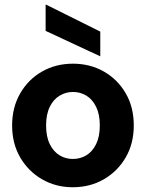

<svg xmlns="http://www.w3.org/2000/svg" viewBox="-20 -776 614 808"><path d="M286 12Q215 12 157 -21.5Q99 -55 65 -113.5Q31 -172 31 -248Q31 -324 65 -383Q99 -442 157 -475Q215 -508 287 -508Q359 -508 417 -475Q475 -442 509 -383.5Q543 -325 543 -248Q543 -172 509 -113.5Q475 -55 417 -21.5Q359 12 286 12ZM286 -107Q318 -107 343.5 -122.5Q369 -138 384.5 -169.5Q400 -201 400 -248Q400 -295 384.5 -326.5Q369 -358 343.5 -373.5Q318 -389 287 -389Q257 -389 231 -373.5Q205 -358 189.5 -326.5Q174 -295 174 -248Q174 -201 189.5 -169.5Q205 -138 230.5 -122.5Q256 -107 286 -107ZM402 -539 172 -646V-756H175L402 -643Z"/></svg>

Font: DM Sans 9pt 36pt ExtraBold
Style: Regular
Weight: 800
Version: Version 4.004;gftools[0.9.30]